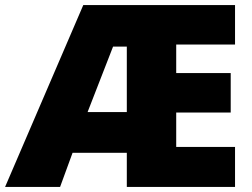

<svg xmlns="http://www.w3.org/2000/svg" viewBox="-25 -734 991 754"><path d="M898 0V-157H667V-292H881V-447H667V-559H898V-714H302L-5 0H211L260 -134H473V0ZM319 -294 419 -551H473V-294Z"/></svg>

Font: Noto Sans Tamil Black
Style: Regular
Weight: 900
Designer: Jelle Bosma - Monotype Design Team
Foundry: Monotype Imaging Inc.
Version: Version 2.004